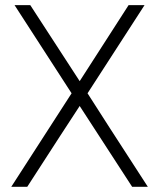

<svg xmlns="http://www.w3.org/2000/svg" viewBox="-20 -720 613 740"><path d="M549.8 0Q535.2 0 489.3 0Q438.5 -78.1 287.1 -311.5Q236.3 -234.4 85 0Q69.3 0 23.4 0Q81.1 -89.8 255.9 -360.4Q201.2 -445.3 36.1 -700.2Q50.8 -700.2 96.7 -700.2Q144.5 -627 287.1 -407.2Q334 -480.5 475.6 -700.2Q491.2 -700.2 537.1 -700.2Q482.4 -615.2 317.4 -360.4Q375 -269.5 549.8 0Z"/></svg>

Font: LeFont
Style: ExtraLight
Weight: 200
Designer: Leryon MEDIA
Version: Version 1.0